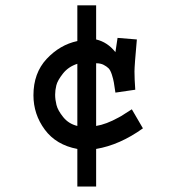

<svg xmlns="http://www.w3.org/2000/svg" viewBox="-20 -635 626 709"><path d="M335 -401.4V-169.9Q372.1 -175.8 418 -201.2Q422.9 -203.1 443.8 -216.8Q464.8 -230.5 466.8 -231.4L507.8 -161.1Q421.9 -99.6 335 -85V53.7H265.6V-85Q187.5 -99.6 145.5 -156.2Q103.5 -212.9 103.5 -283.2Q103.5 -365.2 152.3 -417.5Q201.2 -469.7 265.6 -483.4V-615.2H335V-489.3Q377 -479.5 406.2 -442.4L414.1 -495.1L485.4 -489.3Q476.6 -392.6 476.6 -371.1Q476.6 -343.8 479.5 -303.7L406.2 -293Q402.3 -318.4 400.4 -330.6Q398.4 -342.8 393.1 -359.4Q387.7 -376 380.9 -382.8Q374 -389.6 362.8 -395.5Q351.6 -401.4 335 -401.4ZM265.6 -169.9V-399.4Q232.4 -388.7 212.4 -363.3Q192.4 -337.9 188 -319.8Q183.6 -301.8 183.6 -285.2Q183.6 -267.6 188.5 -247.6Q193.4 -227.5 213.4 -202.6Q233.4 -177.7 265.6 -169.9Z"/></svg>

Font: Thabit-Bold
Style: Bold
Weight: 700
Designer: Regenerated by Nadim Shaikli
Foundry: MAK Alagha
Version: 0.01